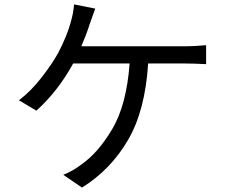

<svg xmlns="http://www.w3.org/2000/svg" viewBox="-20 -812 1040 871"><path d="M412 -773Q399 -737 387 -703Q373 -658 349 -602H821Q859 -602 915 -607V-521Q856 -524 821 -524H652Q639 -311 560.5 -176.5Q482 -42 352 39L267 -19Q312 -37 348 -65Q425 -118 489.5 -227Q554 -336 568 -524H312Q242 -397 145 -310L66 -357Q121 -399 169 -461Q217 -523 244 -572Q285 -651 301 -712Q313 -752 316 -792Z"/></svg>

Font: Gothic Nguyen
Style: Regular
Weight: 400
Designer: MORI Takayuki
Version: Version 1.220;July 21, 2023;FontCreator 14.0.0.2814 64-bit